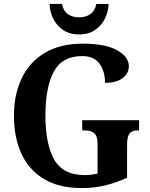

<svg xmlns="http://www.w3.org/2000/svg" viewBox="-20 -946 760 976"><path d="M396 10Q280 10 203.5 -36Q127 -82 89 -164.5Q51 -247 51 -358Q51 -466 90.5 -548.5Q130 -631 208 -677.5Q286 -724 400 -724Q516 -724 575.5 -690.5Q635 -657 635 -609Q635 -574 604 -549.5Q573 -525 514 -525Q514 -584 485.5 -622.5Q457 -661 398 -661Q297 -661 254 -583Q211 -505 211 -358Q211 -212 256 -134Q301 -56 410 -56Q445 -56 476 -64V-213Q476 -253 460 -268Q444 -283 411 -283H398V-335H687V-283H680Q651 -283 638.5 -267.5Q626 -252 626 -209V-43Q571 -17 515 -3.5Q459 10 396 10ZM382 -771Q333 -771 300 -794Q267 -817 250 -852.5Q233 -888 232 -926H295Q302 -890 325 -874Q348 -858 382 -858Q416 -858 439 -874Q462 -890 470 -926H532Q531 -888 514 -852.5Q497 -817 464 -794Q431 -771 382 -771Z"/></svg>

Font: Noto Serif Sinhala SemiCondensed
Style: Bold
Weight: 700
Width: 4
Designer: Jelle Bosma - Monotype Design Team
Foundry: Monotype Imaging Inc.
Version: Version 2.007; ttfautohint (v1.8.4.7-5d5b)